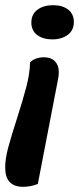

<svg xmlns="http://www.w3.org/2000/svg" viewBox="-28 -550 305 741"><path d="M257 -465Q257 -433 233.5 -415.5Q210 -398 174 -398Q138 -398 115.5 -415Q93 -432 93 -463Q93 -495 116.5 -512.5Q140 -530 177 -530Q213 -530 235 -513Q257 -496 257 -465ZM61 171Q-8 171 -8 96Q-8 63 3.5 20Q15 -23 37 -91Q61 -166 74 -216Q87 -266 88 -309Q97 -319 111.5 -324Q126 -329 141 -329Q169 -329 184 -313.5Q199 -298 199 -272Q199 -257 195 -239L118 160Q90 171 61 171Z"/></svg>

Font: Sansita Medium Italic
Style: Regular
Weight: 500
Italic angle: -11°
Designer: Pablo Cosgaya
Foundry: Omnibus-Type
Version: Version 1.006